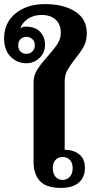

<svg xmlns="http://www.w3.org/2000/svg" viewBox="-69 -908 452 938"><path d="M95 -117V-506Q95 -539 112.5 -567Q130 -595 164 -633Q196 -669 212 -694Q228 -719 228 -747Q228 -790 202.5 -812.5Q177 -835 134 -835Q95 -835 66.5 -815.5Q38 -796 30 -768Q38 -778 56 -778Q104 -778 127.5 -752Q151 -726 151 -689Q151 -650 123.5 -624.5Q96 -599 59 -599Q15 -599 -17 -631Q-49 -663 -49 -720Q-49 -797 7 -842.5Q63 -888 150 -888Q242 -888 298.5 -851.5Q355 -815 355 -746Q355 -709 341 -682.5Q327 -656 299 -622Q273 -588 260 -564.5Q247 -541 247 -509V-176Q291 -176 318.5 -153.5Q346 -131 346 -88Q346 -42 316 -16Q286 10 230 10Q157 10 126 -23.5Q95 -57 95 -117ZM101 -687Q101 -706 89 -717Q77 -728 60 -728Q43 -728 31.5 -717Q20 -706 20 -687Q20 -667 31.5 -656Q43 -645 60 -645Q77 -645 89 -656.5Q101 -668 101 -687ZM286 -86Q286 -113 272 -127Q258 -141 237 -141Q216 -141 202.5 -127Q189 -113 189 -86Q189 -59 202.5 -44Q216 -29 237 -29Q258 -29 272 -44Q286 -59 286 -86Z"/></svg>

Font: Trirong
Style: Bold
Weight: 700
Designer: Katatrad Team
Foundry: CadsonDemak
Version: Version 1.001